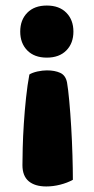

<svg xmlns="http://www.w3.org/2000/svg" viewBox="-20 -508 338 693"><path d="M61 88Q61 65 62 25Q63 -15 66 -61.5Q69 -108 74 -155Q79 -202 86 -239Q90 -242 98 -245Q106 -248 115 -250Q124 -252 133 -253Q142 -254 149 -254Q178 -254 197.5 -245Q217 -236 222 -210Q226 -187 230 -143.5Q234 -100 237 -49.5Q240 1 241.5 52Q243 103 243 141Q223 152 197.5 158.5Q172 165 147 165Q106 165 83.5 146Q61 127 61 88ZM245 -394Q245 -352 219.5 -326Q194 -300 149 -300Q104 -300 78.5 -326Q53 -352 53 -394Q53 -436 78.5 -462Q104 -488 149 -488Q194 -488 219.5 -462Q245 -436 245 -394Z"/></svg>

Font: Baloo 2 ExtraBold
Style: Regular
Weight: 800
Designer: Sarang Kulkarni and Ek Type
Foundry: Ek Type
Version: Version 1.640;hotconv 1.0.111;makeotfexe 2.5.65597; ttfautoh